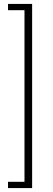

<svg xmlns="http://www.w3.org/2000/svg" viewBox="-20 -760 272 980"><path d="M21 200V168H105V-708H21V-740H144V200Z"/></svg>

Font: Livvic ExtraLight
Style: Regular
Weight: 275
Designer: Jacques Le Bailly, Baron von Fonthausen
Version: Version 1.001; ttfautohint (v1.8.2)